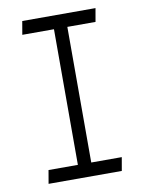

<svg xmlns="http://www.w3.org/2000/svg" viewBox="-79 -737 595 793"><g transform="rotate(-10 218.5 -340.5)"><path d="M367.2 -625 377 -681.2H69.8L60.1 -625H192.9V-56.2H69.8L60.1 0H367.2L377 -56.2H249V-625Z"/></g></svg>

Font: Comic Neue Angular
Style: Regular
Weight: 400
Designer: Craig Rozynski
Foundry: Craig Rozynski
Version: Version 2.003